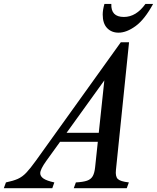

<svg xmlns="http://www.w3.org/2000/svg" viewBox="-126 -982 819 1002"><path d="M157.5 -30 147 0H-106L-95 -30Q-56.5 -38 -33 -48.5Q-9.5 -59 11 -80.5Q31.5 -102 61 -143L504.5 -761.5H547.5L479 -94.5Q475.5 -61.5 488.5 -48.2Q501.5 -35 546.5 -30L535.5 0H259L270 -30Q308 -32 328.5 -39.2Q349 -46.5 358.2 -63.2Q367.5 -80 370.5 -110L384.5 -242H187.5L115 -141.5Q84 -98 84 -78Q84 -62 101 -50.2Q118 -38.5 157.5 -30ZM221.5 -289H389.5L418.5 -562.5ZM492.5 -811.5Q456 -811.5 433 -835.5Q410 -859.5 410 -906Q410 -930 419 -961.5H455Q452 -893.5 520.5 -893.5Q584.5 -893.5 633 -961.5H673Q629 -880.5 581.8 -846Q534.5 -811.5 492.5 -811.5Z"/></svg>

Font: Libre Caslon Condensed SemiBold Italic
Style: Regular
Weight: 600
Italic angle: -22.583°
Designer: Pablo Impallari, Rodrigo Fuenzalida, Katja Schimmel, Ertekin Erdin
Foundry: Pablo Impallari, Rodrigo Fuenzalida
Version: Version 2.000; ttfautohint (v1.8.4.7-5d5b);gftools[0.9.33]